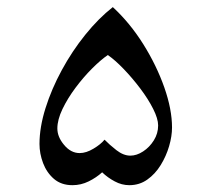

<svg xmlns="http://www.w3.org/2000/svg" viewBox="-20 -509 607 546"><path d="M469.2 -146.5Q469.2 -121.6 460.9 -93.3Q452.6 -64.9 437 -39.6Q421.4 -14.2 398.9 1.7Q376.5 17.6 347.7 17.6Q326.2 17.6 306.2 6.8Q286.1 -3.9 270.5 -19Q253.9 -3.9 232.2 6.8Q210.4 17.6 186 17.6Q154.3 17.6 133.5 -0.2Q112.8 -18.1 102.5 -45.2Q92.3 -72.3 92.3 -99.6Q92.3 -147 109.4 -201.4Q126.5 -255.9 155.8 -309.8Q185.1 -363.8 222.7 -410.4Q260.3 -457 300.8 -488.8Q349.6 -443.8 387.5 -383.3Q425.3 -322.8 447.3 -260.3Q469.2 -197.8 469.2 -146.5ZM429.7 -152.3Q429.7 -171.4 415.5 -199.5Q401.4 -227.5 378.9 -257.3Q356.4 -287.1 331.8 -312.7Q307.1 -338.4 286.6 -352.5Q266.6 -338.9 241.9 -314.2Q217.3 -289.6 194.8 -259.5Q172.4 -229.5 157.7 -199Q143.1 -168.5 143.1 -143.6Q143.1 -119.6 162.4 -96.7Q181.6 -73.7 206.5 -73.7Q225.1 -73.7 245.8 -86.2Q266.6 -98.6 277.3 -111.8Q291 -97.7 311 -82Q331.1 -66.4 350.6 -66.4Q368.7 -66.4 387 -78.4Q405.3 -90.3 417.5 -109.9Q429.7 -129.4 429.7 -152.3Z"/></svg>

Font: Scheherazade New Rohingya
Style: Regular
Weight: 400
Designer: SIL International
Foundry: SIL International
Version: Version 3.000 ; LngRng